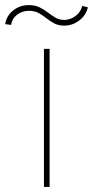

<svg xmlns="http://www.w3.org/2000/svg" viewBox="-77 -739 367 759"><path d="M96.7 0V-545.9H119.1V0ZM176.8 -637.7Q153.8 -637.7 137.5 -646.5Q121.1 -655.3 106.7 -666.7Q92.3 -678.2 76.2 -687.3Q60.1 -696.3 37.1 -696.3Q9.8 -695.8 -10 -680.4Q-29.8 -665 -33.2 -640.6L-56.6 -643.6Q-51.3 -676.8 -24.9 -697.8Q1.5 -718.8 37.1 -718.8Q62 -718.8 79.6 -710Q97.2 -701.2 112.1 -689.7Q127 -678.2 142.1 -669.2Q157.2 -660.2 176.8 -660.2Q201.2 -660.6 221.7 -675.8Q242.2 -690.9 248 -715.8L270.5 -710Q262.7 -677.7 235.8 -657.7Q209 -637.7 176.8 -637.7Z"/></svg>

Font: Inter Tight Thin
Style: Regular
Weight: 250
Designer: Rasmus Andersson
Foundry: rsms
Version: Version 3.004